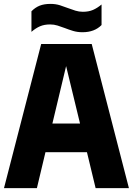

<svg xmlns="http://www.w3.org/2000/svg" viewBox="-22 -966 682 986"><path d="M-1.5 0 189.5 -740H449L640 0H469L424.5 -184.5H211.5L167.5 0ZM247 -331.5H389L317.5 -626.5ZM401.5 -800.5Q375.5 -800.5 353.2 -807.2Q331 -814 310.5 -822Q292 -829 273.5 -834.8Q255 -840.5 235.5 -840.5Q205.5 -840.5 183.5 -831Q161.5 -821.5 139.5 -802.5V-908Q158.5 -927.5 181.5 -936.8Q204.5 -946 237.5 -946Q263.5 -946 285.8 -939Q308 -932 328.5 -924Q347 -917 365.5 -911.2Q384 -905.5 403.5 -905.5Q433.5 -905.5 455.5 -915Q477.5 -924.5 499.5 -943V-837.5Q463.5 -800.5 401.5 -800.5Z"/></svg>

Font: Encode Sans Cnd XBd
Style: Regular
Weight: 800
Width: 3
Designer: Multiple Designers
Foundry: Impallari Type
Version: Version 3.002; ttfautohint (v1.8.3) -l 8 -r 50 -G 200 -x 14 